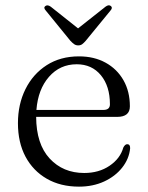

<svg xmlns="http://www.w3.org/2000/svg" viewBox="-20 -686 551 717"><path d="M465 -289Q465 -249.5 417.5 -249.5H115Q115.5 -148 165.5 -94Q215.5 -40 294.5 -40Q349.5 -40 389.2 -67Q429 -94 440.5 -135Q447 -147.5 455 -147.5Q466.5 -147.5 466 -132Q462 -92.5 436.2 -60Q410.5 -27.5 368.8 -8.2Q327 11 275 11Q206 11 154.8 -18.5Q103.5 -48 75.2 -101Q47 -154 47 -226Q47 -296.5 75 -353Q103 -409.5 154.2 -442.5Q205.5 -475.5 275 -475.5Q331.5 -475.5 374.2 -452Q417 -428.5 441 -386.5Q465 -344.5 465 -289ZM266.5 -446Q204 -446 163 -399.2Q122 -352.5 116 -275.5H366Q390.5 -275.5 390.5 -296.5Q390.5 -364 356.8 -405Q323 -446 266.5 -446ZM300 -533.5Q293 -525.5 287 -521Q281 -516.5 272 -516.5Q263.5 -516.5 257 -521Q250.5 -525.5 243 -533.5L151 -646.5Q141 -657.5 149.5 -663.5Q157.5 -669.5 169.5 -661L271.5 -580L374 -661Q386 -670 394 -663.5Q402 -657 392.5 -646.5Z"/></svg>

Font: Fraunces 9pt Light
Style: Regular
Weight: 300
Version: Version 1.000;[0bf87f6ff]